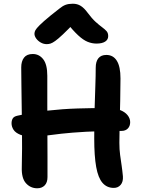

<svg xmlns="http://www.w3.org/2000/svg" viewBox="-20 -999 763 1031"><path d="M591 10Q554 10 530.5 -17Q507 -44 496.5 -102.5Q486 -161 486 -256Q486 -343 488 -413.5Q490 -484 492 -539Q494 -594 494 -635Q494 -669 508.5 -686.5Q523 -704 551 -704Q588 -704 607.5 -672.5Q627 -641 627 -578Q627 -521 625.5 -458Q624 -395 622.5 -336.5Q621 -278 621 -233Q621 -196 625 -167Q629 -138 633 -111Q637 -84 640 -52Q642 -23 628 -6.5Q614 10 591 10ZM180 12Q144 12 119.5 -15Q95 -42 97 -101Q98 -149 98.5 -202.5Q99 -256 98 -313.5Q97 -371 96.5 -427.5Q96 -484 95 -537.5Q94 -591 94 -637Q94 -670 109 -689.5Q124 -709 156 -709Q190 -709 212 -681Q234 -653 234 -592Q234 -515 234 -439Q234 -363 234.5 -292.5Q235 -222 235 -160Q235 -98 235 -48Q235 -19 220 -3.5Q205 12 180 12ZM160 -265Q115 -265 89 -275.5Q63 -286 52.5 -302.5Q42 -319 42 -337Q42 -352 48.5 -363Q55 -374 75 -378Q156 -396 236 -405Q316 -414 396 -416.5Q476 -419 557 -419Q597 -419 624 -408.5Q651 -398 665 -380.5Q679 -363 679 -343Q679 -322 666.5 -309Q654 -296 632 -296Q521 -296 442 -291.5Q363 -287 309.5 -281Q256 -275 220.5 -270Q185 -265 160 -265ZM231 -762Q214 -762 199 -770.5Q184 -779 174.5 -792Q165 -805 165 -818Q165 -827 170 -836.5Q175 -846 193 -864Q211 -882 251 -915Q281 -938 298.5 -952.5Q316 -967 332 -973Q348 -979 371 -979Q395 -979 413.5 -967.5Q432 -956 451 -930Q474 -899 493.5 -881.5Q513 -864 528 -853Q543 -842 552 -832Q561 -822 561 -805Q561 -786 544.5 -775.5Q528 -765 498 -765Q474 -765 450.5 -774.5Q427 -784 399.5 -809.5Q372 -835 334 -882H385Q344 -839 318 -814.5Q292 -790 276.5 -779Q261 -768 251 -765Q241 -762 231 -762Z"/></svg>

Font: Shantell Sans SemiBold
Style: Regular
Weight: 600
Designer: Stephen Nixon, Anya Danilova, Shantell Martin
Foundry: Arrow Type
Version: Version 1.011;[c5ecc13dd]